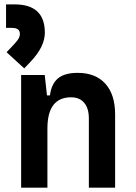

<svg xmlns="http://www.w3.org/2000/svg" viewBox="-20 -862 626 882"><path d="M388.2 0V-317.4Q388.2 -364.3 366.9 -389.6Q345.7 -415 306.6 -415Q197.8 -415 197.8 -271.5V0H77.1V-517.6H185.5L195.8 -423.8H209.5Q215.8 -476.1 246.1 -501.7Q276.4 -527.3 336.9 -527.3Q418.9 -527.3 463.9 -477.5Q508.8 -427.7 508.8 -336.9V0ZM91.3 -547.9 10.3 -622.1 36.6 -649.9Q52.2 -666 61.8 -679.2Q71.3 -692.4 71.3 -706.1Q71.3 -733.9 35.6 -733.9H7.8V-841.8H47.4Q186 -841.8 186 -711.9Q186 -647 119.6 -577.6Z"/></svg>

Font: Cascadia Mono NF SemiBold
Style: Regular
Weight: 600
Monospace: yes
Designer: Aaron Bell
Foundry: Saja Typeworks
Version: Version 2404.023; ttfautohint (v1.8.4)